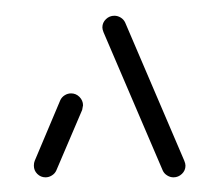

<svg xmlns="http://www.w3.org/2000/svg" viewBox="-20 -539 286 250"><path d="M39.3 -308.1Q33 -308.1 28.5 -312.6Q24.1 -317 24.1 -323.3Q24.1 -327 25.2 -329.6L58.5 -408.5Q60.4 -412.6 64.3 -415Q68.1 -417.4 72.6 -417.4Q78.9 -417.4 83.5 -412.8Q88.1 -408.1 88.1 -401.9Q88.1 -401.5 87 -395.9L53.3 -317Q51.5 -313 47.6 -310.6Q43.7 -308.1 39.3 -308.1ZM221.5 -323.3Q221.5 -317 216.9 -312.6Q212.2 -308.1 205.9 -308.1Q201.5 -308.1 197.6 -310.6Q193.7 -313 191.9 -317L114.8 -497Q113.3 -500.7 113.3 -503.3Q113.3 -509.6 118 -514.1Q122.6 -518.5 128.9 -518.5Q133.3 -518.5 137.2 -516.1Q141.1 -513.7 143 -509.6L220 -329.6Q221.5 -325.9 221.5 -323.3Z"/></svg>

Font: 26F Galaxy Hebrew Ultra Light
Style: Regular
Weight: 200
Designer: C₂₉H₂₅N₃O₅
Version: Version 1.000